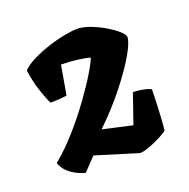

<svg xmlns="http://www.w3.org/2000/svg" viewBox="-87 -854 593 601"><g transform="rotate(-20 209.5 -553.5)"><path d="M101 -337Q79 -342 56.5 -357.5Q34 -373 26 -397Q64 -428 100 -469Q136 -510 166 -551.5Q196 -593 215.5 -625.5Q235 -658 239 -671Q225 -675 198 -678.5Q171 -682 144 -682L127 -585Q114 -583 99 -582Q84 -581 73 -581Q66 -592 54 -627.5Q42 -663 37 -701Q51 -716 76.5 -728.5Q102 -741 131 -750.5Q160 -760 187 -765Q214 -770 230 -770Q248 -770 272 -761Q296 -752 318 -739Q340 -726 354.5 -713Q369 -700 369 -692Q369 -675 346.5 -636Q324 -597 284.5 -547Q245 -497 194 -448L292 -426L326 -524Q340 -524 358.5 -520.5Q377 -517 385 -512Q385 -495 384 -470.5Q383 -446 381.5 -421Q380 -396 378 -377Q370 -370 351 -360.5Q332 -351 313 -344Q294 -337 282 -337L142 -380Z"/></g></svg>

Font: Texturina Black
Style: Regular
Weight: 900
Designer: Guillermo Torres Carreño
Foundry: Omnibus-Type
Version: Version 1.002; ttfautohint (v1.8.3)